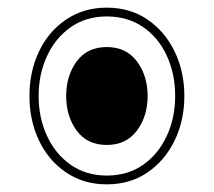

<svg xmlns="http://www.w3.org/2000/svg" viewBox="-20 -512 559 502"><path d="M259 -30Q199 -30 153 -61Q107 -92 82 -144.5Q57 -197 57 -261Q57 -325 82 -377.5Q107 -430 153 -461Q199 -492 259 -492Q320 -492 365.5 -461Q411 -430 436.5 -377.5Q462 -325 462 -261Q462 -197 436.5 -144.5Q411 -92 365.5 -61Q320 -30 259 -30ZM259 -53Q314 -53 354 -81Q394 -109 416 -156.5Q438 -204 438 -261Q438 -318 416.5 -365.5Q395 -413 354.5 -441Q314 -469 259 -469Q205 -469 165 -441Q125 -413 103 -365.5Q81 -318 81 -261Q81 -204 103 -156.5Q125 -109 165 -81Q205 -53 259 -53ZM259 -133Q208 -133 180.5 -170.5Q153 -208 153 -261Q153 -314 180.5 -351.5Q208 -389 259 -389Q310 -389 338 -351.5Q366 -314 366 -261Q366 -208 338 -170.5Q310 -133 259 -133Z"/></svg>

Font: Noto Sans Lao Looped SemiCondensed ExtraLight
Style: Regular
Weight: 200
Width: 4
Designer: Mark Frömberg, Ben Mitchell
Foundry: The Fontpad Ltd
Version: Version 1.002; ttfautohint (v1.8.4.7-5d5b)